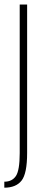

<svg xmlns="http://www.w3.org/2000/svg" viewBox="-46 -618 189 867"><path d="M-26.5 229.5V202.5Q8.5 202.5 25.8 176.8Q43 151 43 73.5V-597.5H76.5V72.5Q76.5 166 51.2 197.8Q26 229.5 -26.5 229.5Z"/></svg>

Font: Anybody Condensed ExtraLight
Style: Regular
Weight: 200
Width: 3
Designer: Tyler Finck
Foundry: Etcetera Type Company
Version: Version 1.010; ttfautohint (v1.8.3) -l 8 -r 50 -G 200 -x 14 